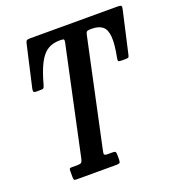

<svg xmlns="http://www.w3.org/2000/svg" viewBox="-135 -860 896 970"><g transform="rotate(-20 313.0 -375.0)"><path d="M96 -18.5V-50.5Q96 -59 98 -62.5Q100 -66 108 -66H138.5Q155.5 -66 160.8 -70.2Q166 -74.5 169.5 -89L293.5 -669Q296 -680.5 294 -684.8Q292 -689 277 -689H270.5Q233.5 -689 206.5 -672.5Q179.5 -656 158.5 -616.2Q137.5 -576.5 118.5 -507Q116 -497.5 112.8 -492Q109.5 -486.5 96.5 -486.5H71.5Q59 -486.5 57.5 -492.5Q56 -498.5 58 -507.5L108.5 -729.5Q111 -741.5 115 -745.8Q119 -750 134 -750H602.5Q621 -750 624.2 -745.8Q627.5 -741.5 624 -727L573.5 -504.5Q571 -492.5 568.2 -489.5Q565.5 -486.5 551 -486.5H532.5Q516.5 -486.5 513.8 -490Q511 -493.5 513.5 -507Q527.5 -577.5 524.2 -617Q521 -656.5 500.8 -672.8Q480.5 -689 443 -689H435.5Q422 -689 417.2 -685Q412.5 -681 410 -669.5L286 -90Q282.5 -75.5 285.2 -70.8Q288 -66 305 -66H329.5Q342 -66 344.8 -61.8Q347.5 -57.5 347.5 -45V-21Q347.5 -6.5 342.8 -3.2Q338 0 324.5 0H111Q100.5 0 98.2 -3.8Q96 -7.5 96 -18.5Z"/></g></svg>

Font: Besley* Condensed Medium
Style: Italic
Weight: 500
Width: 3
Italic angle: -13°
Designer: Owen Earl
Foundry: indestructible type*
Version: Version 3.000; ttfautohint (v1.8.3)